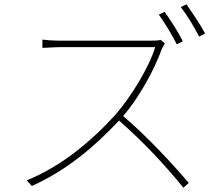

<svg xmlns="http://www.w3.org/2000/svg" viewBox="-20 -851 1040 892"><path d="M820 -818C849 -781 882 -726 905 -681L933 -695C912 -735 872 -794 846 -831ZM829 -659C808 -704 770 -760 745 -796L718 -783C744 -746 783 -684 801 -645ZM726 -666C720 -663 705 -662 680 -662H261C245 -662 224 -663 207 -664L177 -667V-629C188 -629 197 -629 208 -630C225 -631 246 -632 261 -632H701C672 -536 588 -401 518 -320C405 -195 265 -78 104 -13L128 13C289 -59 420 -170 533 -291C642 -195 740 -92 832 21L857 -1C784 -87 665 -216 552 -312C627 -398 698 -529 732 -624C735 -631 742 -644 746 -649Z"/></svg>

Font: SSpoqa Han Sans Neo Thin
Style: Regular
Weight: 100
Designer: [Spoqa Han Sans Neo] Dong-huui Kim  Younghwa Kang  Yujin Lee  [Noto Sans] Ryoko NISHIZUKA  (kana & ideographs); Paul D. 
Foundry: Spoqa (http://www.spoqa-han-sans.com)
Version: Version 1.000